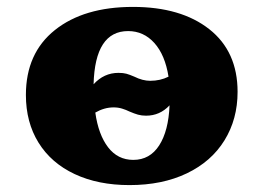

<svg xmlns="http://www.w3.org/2000/svg" viewBox="-20 -527 763 556"><path d="M668 -261Q668 -182 630 -120.5Q592 -59 521 -25Q450 9 355 9Q264 9 196 -23Q128 -55 91.5 -114Q55 -173 55 -252Q55 -373 139 -440Q223 -507 365 -507Q504 -507 586 -442.5Q668 -378 668 -261ZM251 -283Q281 -316 323 -316Q337 -316 346 -313.5Q355 -311 369 -305Q393 -293 415 -293Q444 -293 468 -305Q458 -368 427 -402.5Q396 -437 351 -437Q255 -437 251 -283ZM471 -222Q443 -192 403 -192Q390 -192 379.5 -195Q369 -198 355 -204Q345 -209 333.5 -212.5Q322 -216 309 -216Q282 -216 256 -201Q265 -137 293 -100.5Q321 -64 366 -64Q414 -64 441 -106Q468 -148 471 -222Z"/></svg>

Font: Vollkorn SC Black
Style: Regular
Weight: 900
Designer: Friedrich Althausen
Foundry: Friedrich Althausen
Version: Version 4.015